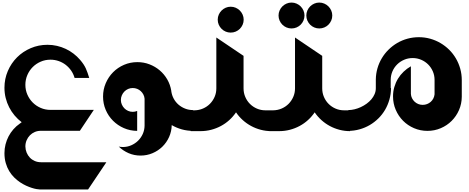

<svg xmlns="http://www.w3.org/2000/svg" viewBox="-20 -1017 3645 1492"><path d="M148.4 -67.4Q118.2 -90.3 93.5 -119.6Q68.8 -148.9 51.3 -183.1Q33.7 -217.3 24.2 -255.6Q14.6 -293.9 14.6 -335Q14.6 -404.3 40.8 -465.1Q66.9 -525.9 112.3 -571.3Q157.7 -616.7 218.8 -642.8Q279.8 -668.9 349.1 -668.9Q387.2 -668.9 422.9 -660.6Q458.5 -652.3 490.7 -637.2Q522.9 -622.1 551.3 -600.3Q579.6 -578.6 602.5 -551.8Q617.7 -534.2 628.4 -518.1Q639.2 -502 646.7 -485.6Q654.3 -469.2 660.4 -451.2Q666.5 -433.1 673.3 -411.6H559.6Q550.8 -442.4 533 -468.3Q515.1 -494.1 490.5 -513.2Q465.8 -532.2 435.5 -542.7Q405.3 -553.2 372.1 -553.2Q331.5 -553.2 296.1 -537.8Q260.7 -522.5 234.4 -496.1Q208 -469.7 192.6 -434.1Q177.2 -398.4 177.2 -357.9Q177.2 -317.4 192.6 -282Q208 -246.6 234.4 -220.2Q260.7 -193.8 296.1 -178.5Q331.5 -163.1 372.1 -163.1H374H709L600.6 -0.5H299.3Q273.4 -1 251.2 8.3Q229 17.6 212.6 34.2Q196.3 50.8 186.8 73.2Q177.2 95.7 177.2 121.1Q177.7 146.5 187 168.9Q196.3 191.4 212.2 208Q228 224.6 250.2 234.1Q272.5 243.7 298.8 243.7H806.6L664.6 455.1H294.4H288.1Q280.3 455.1 264.2 452.4Q248 449.7 227.3 443.1Q206.5 436.5 182.9 425.8Q159.2 415 135.5 399.2Q111.8 383.3 90.1 361.8Q68.4 340.3 51.5 312.5Q34.7 284.7 24.7 250Q14.6 215.3 14.6 172.9Q14.6 138.2 22.9 105.2Q31.2 72.3 46.6 42.7Q62 13.2 84.2 -12.2Q106.4 -37.6 134.8 -57.1Q135.3 -57.6 137.5 -59.1Q139.6 -60.5 142.1 -62.5Q144.5 -64.5 146.5 -65.9Q148.4 -67.4 148.4 -67.4Z M1047.9 -534.2Q1097.7 -534.2 1141.8 -517.1Q1186 -500 1221.2 -470.2Q1256.3 -440.4 1279.8 -399.7Q1303.2 -358.9 1311 -311.5V-311V-308.6Q1315.4 -276.9 1330.1 -250Q1344.7 -223.1 1367.4 -203.6Q1390.1 -184.1 1418.9 -172.9Q1447.8 -161.6 1480.5 -161.6V0Q1434.6 0 1392.8 -11.7Q1351.1 -23.4 1314.5 -44.9Q1313.5 3.9 1294.2 47.1Q1274.9 90.3 1241.9 122.6Q1209 154.8 1165.3 173.3Q1121.6 191.9 1072.3 191.9Q1022.5 191.9 979.2 173.1Q936 154.3 902.8 122.1Q910.6 123.5 918.2 124.5Q925.8 125.5 934.6 125.5Q968.8 125.5 999.3 112.3Q1029.8 99.1 1052.7 76.7Q1075.7 54.2 1089.4 23.9Q1103 -6.3 1103.5 -41V-249.5Q1102.1 -267.1 1094.2 -282.2Q1086.4 -297.4 1074 -308.8Q1061.5 -320.3 1045.4 -326.7Q1029.3 -333 1011.2 -333Q992.2 -333 975.6 -325.7Q959 -318.4 946.5 -305.7Q934.1 -293 926.8 -276.1Q919.4 -259.3 919.4 -240.2Q919.4 -221.2 926.8 -204.6Q934.1 -188 946.5 -175.3Q959 -162.6 975.6 -155.3Q992.2 -147.9 1011.2 -147.9Q1029.3 -147.9 1045.9 -154.8V0Q990.7 -0.5 942.6 -21.5Q894.5 -42.5 858.4 -78.6Q822.3 -114.7 801.5 -163.1Q780.8 -211.4 780.8 -266.6Q780.8 -321.8 801.8 -370.6Q822.8 -419.4 858.9 -455.8Q895 -492.2 943.6 -513.2Q992.2 -534.2 1047.9 -534.2Z M1661.1 -725.6 1872.6 -583V-331.5H1871.6H1872.6V-330.1Q1872.6 -294.9 1886 -263.7Q1899.4 -232.4 1922.4 -209.5Q1945.3 -186.5 1976.3 -173.1Q2007.3 -159.7 2042.5 -159.7H2088.9V2Q2046.4 2 2006.3 -8.5Q1966.3 -19 1931.2 -38.1Q1896 -57.1 1866.2 -84Q1836.4 -110.8 1814 -144Q1791.5 -110.8 1762 -84Q1732.4 -57.1 1697 -38.1Q1661.6 -19 1621.3 -8.5Q1581.1 2 1538.1 2H1461.9V-159.7H1491.2Q1526.4 -160.2 1557.4 -173.6Q1588.4 -187 1611.3 -210.2Q1634.3 -233.4 1647.7 -264.2Q1661.1 -294.9 1661.1 -330.1V-331.5ZM1772.5 -964.8Q1793.5 -964.8 1811.8 -956.8Q1830.1 -948.7 1843.8 -935.1Q1857.4 -921.4 1865.5 -903.1Q1873.5 -884.8 1873.5 -864.3Q1873.5 -843.3 1865.5 -825Q1857.4 -806.6 1843.8 -793Q1830.1 -779.3 1811.8 -771.5Q1793.5 -763.7 1772.5 -763.7Q1752 -763.7 1733.6 -771.5Q1715.3 -779.3 1701.7 -793Q1688 -806.6 1679.9 -825Q1671.9 -843.3 1671.9 -864.3Q1671.9 -884.8 1679.9 -903.1Q1688 -921.4 1701.7 -935.1Q1715.3 -948.7 1733.6 -956.8Q1752 -964.8 1772.5 -964.8Z M2272.5 -725.6 2483.9 -583V-331.5H2482.9H2483.9V-330.1Q2483.9 -294.9 2497.3 -263.7Q2510.7 -232.4 2533.7 -209.5Q2556.6 -186.5 2587.6 -173.1Q2618.7 -159.7 2653.8 -159.7H2700.2V2Q2657.7 2 2617.7 -8.5Q2577.6 -19 2542.5 -38.1Q2507.3 -57.1 2477.5 -84Q2447.8 -110.8 2425.3 -144Q2402.8 -110.8 2373.3 -84Q2343.8 -57.1 2308.3 -38.1Q2272.9 -19 2232.7 -8.5Q2192.4 2 2149.4 2H2073.2V-159.7H2102.5Q2137.7 -160.2 2168.7 -173.6Q2199.7 -187 2222.7 -210.2Q2245.6 -233.4 2259 -264.2Q2272.5 -294.9 2272.5 -330.1V-331.5ZM2245.1 -997.1Q2266.1 -997.1 2284.4 -989Q2302.7 -981 2316.4 -967.3Q2330.1 -953.6 2338.1 -935.3Q2346.2 -917 2346.2 -896.5Q2346.2 -875.5 2338.1 -857.2Q2330.1 -838.9 2316.4 -825.2Q2302.7 -811.5 2284.4 -803.7Q2266.1 -795.9 2245.1 -795.9Q2224.6 -795.9 2206.3 -803.7Q2188 -811.5 2174.3 -825.2Q2160.6 -838.9 2152.6 -857.2Q2144.5 -875.5 2144.5 -896.5Q2144.5 -917 2152.6 -935.3Q2160.6 -953.6 2174.3 -967.3Q2188 -981 2206.3 -989Q2224.6 -997.1 2245.1 -997.1ZM2460.9 -997.1Q2481.9 -997.1 2500.2 -989Q2518.6 -981 2532.2 -967.3Q2545.9 -953.6 2554 -935.3Q2562 -917 2562 -896.5Q2562 -875.5 2554 -857.2Q2545.9 -838.9 2532.2 -825.2Q2518.6 -811.5 2500.2 -803.7Q2481.9 -795.9 2460.9 -795.9Q2440.4 -795.9 2422.1 -803.7Q2403.8 -811.5 2390.1 -825.2Q2376.5 -838.9 2368.4 -857.2Q2360.4 -875.5 2360.4 -896.5Q2360.4 -917 2368.4 -935.3Q2376.5 -953.6 2390.1 -967.3Q2403.8 -981 2422.1 -989Q2440.4 -997.1 2460.9 -997.1Z M3018.6 -332Q3018.1 -286.1 3006.1 -243.7Q2994.1 -201.2 2972.7 -164.3Q2951.2 -127.4 2920.7 -97.2Q2890.1 -66.9 2853.5 -45.4Q2816.9 -23.9 2774.4 -12Q2731.9 0 2686.5 0V-161.6Q2710 -161.6 2735.1 -167.7Q2760.3 -173.8 2783.9 -184.8Q2807.6 -195.8 2828.9 -211.2Q2850.1 -226.6 2866 -245.4Q2881.8 -264.2 2891.1 -285.9Q2900.4 -307.6 2900.4 -331.5V-398.4Q2900.9 -443.8 2913.1 -486.1Q2925.3 -528.3 2947.3 -564.9Q2969.2 -601.6 2999.8 -631.6Q3030.3 -661.6 3067.1 -683.1Q3104 -704.6 3146.5 -716.3Q3189 -728 3234.9 -728Q3280.8 -728 3323.2 -716.1Q3365.7 -704.1 3402.8 -682.4Q3439.9 -660.6 3470.5 -630.4Q3501 -600.1 3522.7 -563Q3544.4 -525.9 3556.4 -483.2Q3568.4 -440.4 3568.4 -394.5V-265.1Q3567.9 -210 3546.9 -161.9Q3525.9 -113.8 3489.7 -77.6Q3453.6 -41.5 3405 -20.8Q3356.4 0 3301.8 0Q3246.1 0 3197.3 -21Q3148.4 -42 3112.3 -78.4Q3076.2 -114.7 3055.2 -163.6Q3034.2 -212.4 3034.2 -267.6Q3034.2 -305.7 3044.2 -340.3Q3054.2 -375 3072.5 -405.3Q3090.8 -435.5 3116.5 -460Q3142.1 -484.4 3172.9 -502V-288.1Q3173.8 -270 3181.4 -254.4Q3189 -238.8 3201.4 -227.1Q3213.9 -215.3 3230 -208.7Q3246.1 -202.1 3264.6 -202.1Q3282.7 -202.1 3298.6 -208.3Q3314.5 -214.4 3326.9 -225.3Q3339.4 -236.3 3347.2 -251.5Q3355 -266.6 3356.9 -284.2V-396Q3356.9 -431.2 3343.5 -462.2Q3330.1 -493.2 3307.1 -516.1Q3284.2 -539.1 3252.9 -552.5Q3221.7 -565.9 3186.5 -565.9Q3151.4 -565.9 3120.6 -552.7Q3089.8 -539.6 3066.7 -516.8Q3043.5 -494.1 3030 -463.4Q3016.6 -432.6 3016.1 -397.5V-333Z"/></svg>

Font: DimaBanoo
Style: Bold
Weight: 800
Designer: R.Balvardi
Foundry: R.Balvardi
Version: Version 1.0.0-alpha3